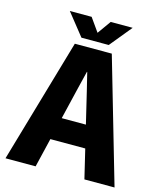

<svg xmlns="http://www.w3.org/2000/svg" viewBox="-130 -994 912 1087"><g transform="rotate(15 326.0 -450.0)"><path d="M218 -728H434.7L645.8 0H469.2L353 -486.3L327.2 -591.8H325.3L299.5 -486.3L183.3 0H6.7ZM243.8 -301.8H409.5L438.2 -170.5H214.5ZM245.3 -770.7 142.7 -899.7H270.5L326.2 -821L382.3 -899.7H511L405.3 -770.7Z"/></g></svg>

Font: Murecho Thin
Style: Regular
Weight: 100
Designer: Neil Summerour
Foundry: Positype
Version: Version 1.010